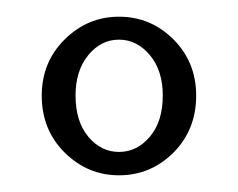

<svg xmlns="http://www.w3.org/2000/svg" viewBox="-20 -780 285 230"><path d="M122.5 -570Q85 -570 57.5 -597.2Q30 -624.5 30 -665.5Q30 -705.5 57.5 -732.8Q85 -760 122.5 -760Q160.5 -760 187.8 -732.8Q215 -705.5 215 -665.5Q215 -624.5 187.8 -597.2Q160.5 -570 122.5 -570ZM122.5 -598Q144 -598 159.5 -616.2Q175 -634.5 175 -665.5Q175 -695.5 159.5 -714Q144 -732.5 122.5 -732.5Q101 -732.5 85.8 -714Q70.5 -695.5 70.5 -665.5Q70.5 -634.5 85.8 -616.2Q101 -598 122.5 -598Z"/></svg>

Font: Imbue Thin 10pt Light
Style: Regular
Weight: 300
Version: Version 1.102